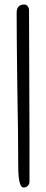

<svg xmlns="http://www.w3.org/2000/svg" viewBox="-20 -687 205 853"><path d="M61 51Q61 -87 57 -290Q54 -517 54 -630Q54 -667 88 -667Q97 -667 103 -659Q109 -651 109 -642Q109 -485 110 -360L111 -78V121Q111 131 103.5 138.5Q96 146 85 146Q61 146 61 51Z"/></svg>

Font: Amatic SC
Style: Bold
Weight: 700
Designer: Multiple Designers
Foundry: Vernon Adams
Version: Version 2.505